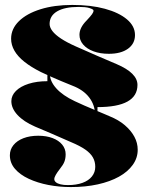

<svg xmlns="http://www.w3.org/2000/svg" viewBox="-20 -743 598 778"><path d="M267 15Q220 15 176 6.5Q132 -2 96.5 -18.5Q61 -35 40.5 -59Q20 -83 20 -114Q20 -137 34.5 -155Q49 -173 75 -183Q101 -193 135 -193Q168 -193 193 -183.5Q218 -174 232 -157Q246 -140 246 -118Q246 -101 241 -88Q236 -75 223 -59Q212 -45 206 -34.5Q200 -24 200 -17Q200 -10 206.5 -4.5Q213 1 225.5 4Q238 7 255 7Q289 7 314 -2Q339 -11 352.5 -28Q366 -45 366 -67Q366 -88 356.5 -105Q347 -122 325.5 -137Q304 -152 268 -167Q222 -187 184.5 -203.5Q147 -220 122 -230Q76 -250 51 -277Q26 -304 26 -333Q26 -356 44.5 -374.5Q63 -393 96 -403.5Q129 -414 172 -414V-444H182Q182 -414 208 -385Q234 -356 283 -333Q300 -325 321.5 -315.5Q343 -306 365 -297Q387 -288 403 -281Q419 -274 424 -272Q461 -257 486 -235.5Q511 -214 524.5 -189Q538 -164 538 -136Q538 -103 518 -75Q498 -47 462 -27Q426 -7 376.5 4Q327 15 267 15ZM365 -279Q365 -317 341.5 -348Q318 -379 273 -396Q249 -406 229 -414Q209 -422 189.5 -431Q170 -440 146 -451Q106 -471 79 -492.5Q52 -514 38.5 -537.5Q25 -561 25 -586Q25 -626 56.5 -657Q88 -688 144 -705.5Q200 -723 273 -723Q348 -723 405 -707.5Q462 -692 494.5 -664.5Q527 -637 527 -601Q527 -566 498.5 -545.5Q470 -525 421 -525Q386 -525 359 -535Q332 -545 317 -562.5Q302 -580 302 -602Q302 -631 331 -660Q347 -677 353 -685.5Q359 -694 359 -700Q359 -703 354.5 -705.5Q350 -708 342 -710.5Q334 -713 323 -714Q312 -715 299 -715Q242 -715 211.5 -697Q181 -679 181 -646Q181 -632 192.5 -617Q204 -602 227.5 -586.5Q251 -571 287 -555Q332 -535 373.5 -517Q415 -499 453 -483Q495 -465 516 -444Q537 -423 537 -399Q537 -354 496.5 -331.5Q456 -309 375 -309V-279Z"/></svg>

Font: Kalnia
Style: Bold
Weight: 700
Designer: Frida Medrano
Foundry: Frida Medrano
Version: Version 1.105